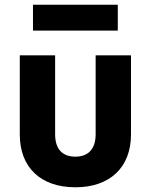

<svg xmlns="http://www.w3.org/2000/svg" viewBox="-20 -785 640 815"><path d="M120 -655H480V-765H120ZM300 10C446 10 536 -74 536 -214V-550H386V-215C386 -153 355 -120 300 -120C244 -120 214 -153 214 -215V-550H64V-214C64 -75 152 10 300 10Z"/></svg>

Font: JetBrains Mono ExtraBold
Style: Regular
Weight: 800
Monospace: yes
Designer: Philipp Nurullin, Konstantin Bulenkov
Foundry: JetBrains
Version: Version 2.305